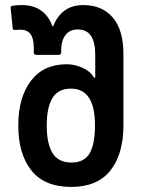

<svg xmlns="http://www.w3.org/2000/svg" viewBox="-20 -728 561 756"><path d="M52 -234Q52 -344 101.5 -409.5Q151 -475 243 -475Q273 -475 304 -461.5Q335 -448 349 -424Q351 -421 353 -422Q355 -423 355 -425V-513Q355 -562 338 -587Q321 -612 286 -612Q254 -612 237.5 -589.5Q221 -567 221 -533V-522Q221 -512 210 -512H123Q113 -512 113 -522V-540Q113 -577 99.5 -594.5Q86 -612 56 -611L39 -610Q30 -610 30 -617L22 -696V-698Q22 -703 27 -705Q44 -708 66 -708Q111 -708 141 -687Q171 -666 185 -628Q188 -621 191 -628Q205 -664 234 -686Q263 -708 308 -708Q382 -708 424 -659Q466 -610 466 -515V-234Q466 -122 415 -57Q364 8 260 8Q155 8 103.5 -57Q52 -122 52 -234ZM261 -88Q312 -88 333 -124.5Q354 -161 354 -235Q354 -379 259 -379Q209 -379 186.5 -342Q164 -305 164 -234Q164 -162 187 -125Q210 -88 261 -88Z"/></svg>

Font: Barlow GEO Semi Bold
Style: Regular
Weight: 600
Designer: Jeremy Tribby
Foundry: Tribby Type
Version: Version 1.408